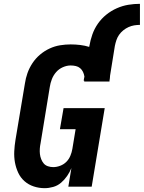

<svg xmlns="http://www.w3.org/2000/svg" viewBox="-20 -975 751 1003"><path d="M213 8Q184 8 156.5 -1Q129 -10 108 -28.5Q87 -47 75 -73Q63 -99 58 -127Q53 -155 54.5 -185Q56 -215 61 -245L110 -538Q114 -566 123.5 -593Q133 -620 149.5 -645Q166 -670 189 -689.5Q212 -709 239 -721.5Q266 -734 294 -738.5Q322 -743 349 -743Q374 -743 399 -740Q424 -737 446 -730L447 -735Q452 -765 462.5 -795Q473 -825 491.5 -851.5Q510 -878 535.5 -898.5Q561 -919 590.5 -932Q620 -945 650.5 -950Q681 -955 711 -955V-845Q696 -845 681 -842.5Q666 -840 651.5 -833.5Q637 -827 624 -816.5Q611 -806 602 -793Q593 -780 588 -765Q583 -750 580 -735L555 -580Q555 -573 554 -566.5Q553 -560 552 -553Q552 -552 552 -551Q552 -550 552 -549H420Q420 -549 420 -549.5Q420 -550 420 -551Q420 -551 420 -552Q420 -553 420 -554H417L421 -575Q419 -588 413.5 -599.5Q408 -611 398.5 -619Q389 -627 376 -630Q363 -633 349 -633Q329 -633 308.5 -624Q288 -615 273.5 -598.5Q259 -582 251 -561.5Q243 -541 240 -520L192 -227Q189 -213 188 -198.5Q187 -184 188.5 -170.5Q190 -157 195 -144Q200 -131 208.5 -121Q217 -111 230.5 -106.5Q244 -102 258 -102Q276 -102 294.5 -109Q313 -116 326.5 -129.5Q340 -143 347.5 -161Q355 -179 358 -197L375 -300H293L312 -410H527L459 0H337L353 -97Q344 -75 330.5 -55.5Q317 -36 299 -20.5Q281 -5 258 1.5Q235 8 213 8Z"/></svg>

Font: Iosevka Etoile XBdObl
Style: Regular
Weight: 800
Italic angle: -9°
Designer: Belleve Invis
Foundry: Belleve Invis
Version: Version 15.5.2; ttfautohint (v1.8.4)